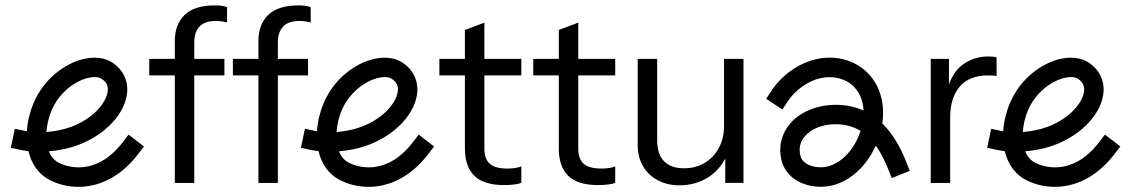

<svg xmlns="http://www.w3.org/2000/svg" viewBox="-20 -697 4291 728"><path d="M467.6 -186.6 445.1 -157.4C340.3 -21.2 226.1 -68.2 204.3 -79.1C185.5 -88.4 172.9 -104.1 165.3 -123.2C200.6 -126.2 233.6 -133.3 255.8 -140.2C364.1 -173.5 448.5 -254.5 461 -337.4C468.5 -386.2 449 -430.4 407.7 -458.6C376.3 -480 332.9 -484.1 285.2 -470.2C225.3 -452.6 147.1 -400.2 107.2 -305.9C93.1 -272.5 84.1 -235.7 81.9 -199.3C78.7 -199.9 75.5 -200.5 72.3 -201.1L36.2 -208.7L21 -136.6L57.1 -128.9C67 -126.9 77.3 -125.2 87.8 -124C99 -76.4 125.6 -35.6 171.5 -12.9C201.5 1.9 238 11.5 277.5 11.5C350.3 11.5 433.2 -21 503.5 -112.4L526 -141.6L467.6 -186.6ZM175.1 -277.4C205 -348 264.3 -387.3 306 -399.6C317.6 -403 328.7 -404.7 338.4 -404.7C349.8 -404.7 359.4 -402.4 366.1 -397.7C384.3 -385.3 391.4 -369.7 388.1 -348.5C381.1 -302.4 324.8 -238.5 234 -210.8C215.9 -205.2 186.9 -198.9 156.1 -196.4C158.1 -225.4 165.4 -254.4 175.1 -277.3Z M736.4 -596.3C749.6 -610.4 770.3 -617.5 798.6 -617.5C807.2 -617.5 815.3 -616.8 823 -615.7C830.7 -614.4 836.7 -613.2 841 -612V-670.1C836.1 -671.9 830.1 -673.4 823 -674.7C816 -676 806.3 -676.5 794 -676.5C743 -676.5 705 -664.5 680.1 -640.6C655.2 -616.6 642.8 -583.1 642.8 -540V-473.7H546V-411H642.8V-3.5H716.6V-411H830.9V-473.7H716.6V-536.3C716.6 -562.1 723.2 -582.1 736.4 -596.2Z M1053.4 -596.3C1066.6 -610.4 1087.3 -617.5 1115.6 -617.5C1124.2 -617.5 1132.3 -616.8 1140 -615.7C1147.7 -614.4 1153.7 -613.2 1158 -612V-670.1C1153.1 -671.9 1147.1 -673.4 1140 -674.7C1133 -676 1123.3 -676.5 1111 -676.5C1060 -676.5 1022 -664.5 997.1 -640.6C972.2 -616.6 959.8 -583.1 959.8 -540V-473.7H863V-411H959.8V-3.5H1033.6V-411H1147.9V-473.7H1033.6V-536.3C1033.6 -562.1 1040.2 -582.1 1053.4 -596.2Z M1567.6 -186.6 1545.1 -157.4C1440.3 -21.2 1326.1 -68.2 1304.3 -79.1C1285.5 -88.4 1272.9 -104.1 1265.3 -123.2C1300.6 -126.2 1333.6 -133.3 1355.8 -140.2C1464.1 -173.5 1548.5 -254.5 1561 -337.4C1568.5 -386.2 1549 -430.4 1507.7 -458.6C1476.3 -480 1432.9 -484.1 1385.2 -470.2C1325.3 -452.6 1247.1 -400.2 1207.2 -305.9C1193.1 -272.5 1184.1 -235.7 1181.9 -199.3C1178.7 -199.9 1175.5 -200.5 1172.3 -201.1L1136.2 -208.7L1121 -136.6L1157.1 -128.9C1167 -126.9 1177.3 -125.2 1187.8 -124C1199 -76.4 1225.6 -35.6 1271.5 -12.9C1301.5 1.9 1338 11.5 1377.5 11.5C1450.3 11.5 1533.2 -21 1603.5 -112.4L1626 -141.6L1567.6 -186.6ZM1275.1 -277.4C1305 -348 1364.3 -387.3 1406 -399.6C1417.6 -403 1428.7 -404.7 1438.4 -404.7C1449.8 -404.7 1459.4 -402.4 1466.1 -397.7C1484.3 -385.3 1491.4 -369.7 1488.1 -348.5C1481.1 -302.4 1424.8 -238.5 1334 -210.8C1315.9 -205.2 1286.9 -198.9 1256.1 -196.4C1258.1 -225.4 1265.4 -254.4 1275.1 -277.3Z M1956.7 -411V-473.7H1816.6V-611.1L1742.8 -583.4V-473.7H1646V-411H1742.8V-133.5C1742.8 -88.7 1754.6 -54.5 1778.3 -30.7C1802 -7.1 1839.9 4.8 1892.1 4.8C1906.3 4.8 1919 3.9 1930.4 2.4C1941.8 1 1950.5 -1.1 1956.7 -3.5V-66.2C1951.1 -63.8 1943.9 -61.7 1935 -60.2C1926.1 -58.6 1915.5 -57.9 1903.2 -57.9C1872.5 -57.9 1850.4 -64.1 1836.8 -76.4C1823.3 -88.6 1816.6 -107.9 1816.6 -134.5V-411Z M2312.7 -411V-473.7H2172.6V-611.1L2098.8 -583.4V-473.7H2002V-411H2098.8V-133.5C2098.8 -88.7 2110.6 -54.5 2134.3 -30.7C2158 -7.1 2195.9 4.8 2248.1 4.8C2262.3 4.8 2275 3.9 2286.4 2.4C2297.8 1 2306.5 -1.1 2312.7 -3.5V-66.2C2307.1 -63.8 2299.9 -61.7 2291 -60.2C2282.1 -58.6 2271.5 -57.9 2259.2 -57.9C2228.5 -57.9 2206.4 -64.1 2192.8 -76.4C2179.3 -88.6 2172.6 -107.9 2172.6 -134.5V-411Z M2725.3 -473.7V-219.3C2725.3 -187.9 2718.7 -160.1 2705.4 -135.8C2692.2 -111.6 2674.2 -92.7 2651.5 -79.1C2628.8 -65.6 2602.7 -58.9 2573.2 -58.9C2540.6 -58.9 2515.5 -67.8 2498 -85.6C2480.5 -103.4 2471.8 -130.2 2471.8 -165.8V-473.7H2398V-146.4C2398 -116.2 2404.8 -89.7 2418.3 -66.6C2431.8 -43.6 2450.6 -25.8 2474.5 -13.2C2498.5 -0.6 2525.8 5.7 2556.6 5.7C2596.5 5.7 2632.8 -4.5 2665.3 -24.8C2693.8 -42.6 2714.5 -66.9 2729.9 -96V-3.6H2799V-473.7Z M3416.1 -83.5C3391.4 -145.5 3361.3 -193.8 3325.4 -228.9C3336.3 -304 3317.8 -380.6 3257.4 -431.9C3209.4 -472.7 3141.1 -487.9 3074.7 -472.6C3008 -457.4 2944.8 -412.8 2905.4 -353.2L2885 -322.5L2946.5 -281.8L2966.9 -312.6C2995.6 -356 3043.2 -389.8 3091.2 -400.7C3134.4 -410.5 3179.8 -401.1 3209.8 -375.6C3238.8 -351 3252.4 -315.9 3254.3 -278C3227 -290.2 3197.4 -297.3 3165.2 -299.2C3088.4 -302.9 3017.4 -277.2 2975.6 -228C2943.1 -189.8 2931.4 -141.5 2942.5 -92.1C2950.5 -56.8 2972.1 -28.5 3005.1 -10.1C3030.2 4 3061 11.1 3091.8 11.1C3112.2 11.1 3132.5 8 3151.3 1.6C3196 -13.6 3236.4 -44.9 3268.3 -88.8C3280.9 -106.2 3291.8 -125.1 3300.7 -145C3317.9 -121 3333.3 -91.6 3347.5 -56.1L3361.1 -21.9L3429.7 -49.2L3416 -83.4ZM3208.6 -132.2C3192.7 -110.3 3165.6 -81.3 3127.4 -68.3C3100 -59 3064.5 -61.5 3041 -74.6C3026.4 -82.7 3017.7 -93.8 3014.4 -108.4C3008.2 -135.5 3014.1 -159.6 3031.6 -180.3C3056 -209 3099.9 -226 3148.1 -226C3152.3 -226 3156.4 -226 3160.6 -225.6C3191.5 -223.8 3218.8 -215.6 3243.1 -200.6C3235.2 -176.1 3223.4 -152.5 3208.6 -132.2Z M3727.5 -482.9C3690.6 -482.9 3658 -472.4 3629.8 -451.6C3606 -434 3589.7 -408.2 3578.1 -377.1V-473.7H3509V-3.5H3582.7V-248.7C3582.7 -301 3594.9 -341 3619.2 -369C3643.4 -397 3678.9 -410.9 3725.6 -410.9C3733.6 -410.9 3740.4 -410.8 3745.9 -410.5C3751.4 -410.2 3755.8 -409.4 3758.8 -408.2V-479.2C3753.3 -481.6 3742.9 -482.9 3727.5 -482.9Z M4169.6 -186.6 4147.1 -157.4C4042.3 -21.2 3928.1 -68.2 3906.3 -79.1C3887.5 -88.4 3874.9 -104.1 3867.3 -123.2C3902.6 -126.2 3935.6 -133.3 3957.8 -140.2C4066.1 -173.5 4150.5 -254.5 4163 -337.4C4170.5 -386.2 4151 -430.4 4109.7 -458.6C4078.3 -480 4034.9 -484.1 3987.2 -470.2C3927.3 -452.6 3849.1 -400.2 3809.2 -305.9C3795.1 -272.5 3786.1 -235.7 3783.9 -199.3C3780.7 -199.9 3777.5 -200.5 3774.3 -201.1L3738.2 -208.7L3723 -136.6L3759.1 -128.9C3769 -126.9 3779.3 -125.2 3789.8 -124C3801 -76.4 3827.6 -35.6 3873.5 -12.9C3903.5 1.9 3940 11.5 3979.5 11.5C4052.3 11.5 4135.2 -21 4205.5 -112.4L4228 -141.6L4169.6 -186.6ZM3877.1 -277.4C3907 -348 3966.3 -387.3 4008 -399.6C4019.6 -403 4030.7 -404.7 4040.4 -404.7C4051.8 -404.7 4061.4 -402.4 4068.1 -397.7C4086.3 -385.3 4093.4 -369.7 4090.1 -348.5C4083.1 -302.4 4026.8 -238.5 3936 -210.8C3917.9 -205.2 3888.9 -198.9 3858.1 -196.4C3860.1 -225.4 3867.4 -254.4 3877.1 -277.3Z"/></svg>

Font: Diatome Awesome Regular
Style: Regular
Weight: 400
Designer: 15.100.17
Foundry: 15.100.17
Version: Version 1.008;Fontself Maker 3.5.8